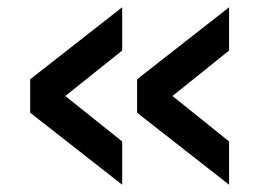

<svg xmlns="http://www.w3.org/2000/svg" viewBox="-20 -554 713 528"><path d="M610 -46 357 -244V-336L610 -534V-415L412 -256V-324L610 -165ZM316 -46 63 -244V-336L316 -534V-415L117 -256V-324L316 -165Z"/></svg>

Font: Murecho Thin SemiBold
Style: Regular
Weight: 600
Version: Version 1.010